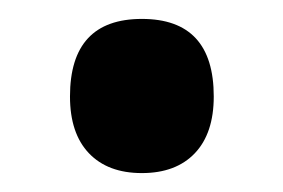

<svg xmlns="http://www.w3.org/2000/svg" viewBox="-20 -519 299 203"><path d="M54 -417Q54 -499 130 -499Q206 -499 206 -417Q206 -378 186 -357Q166 -336 130 -336Q94 -336 74 -357Q54 -378 54 -417Z"/></svg>

Font: Noto Sans Malayalam UI ExtraCondensed
Style: Bold
Weight: 700
Width: 2
Designer: Jelle Bosma - Monotype Design Team
Foundry: Monotype Imaging Inc.
Version: Version 2.104; ttfautohint (v1.8.4.7-5d5b)